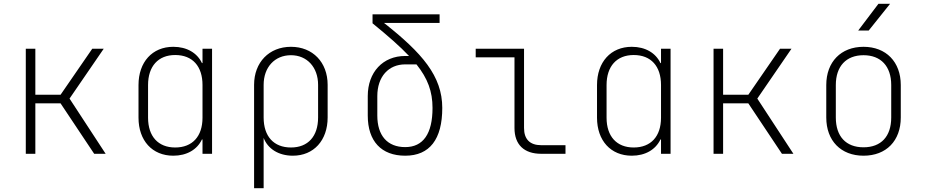

<svg xmlns="http://www.w3.org/2000/svg" viewBox="-20 -805 4840 1005"><path d="M115 0H165V-264H297L473 0H533L344 -289L523 -550H463L297 -309H165V-550H115Z M887 10C958 10 1012 -22 1037 -75H1040V0H1090V-550H1040V-475H1037C1012 -528 958 -560 887 -560C777 -560 705 -480 705 -360V-189C705 -69 777 10 887 10ZM897 -33C808 -33 755 -91 755 -189V-360C755 -458 808 -517 897 -517C988 -517 1040 -458 1040 -360V-189C1040 -91 987 -33 897 -33Z M1310 180H1360V-83C1382 -26 1438 10 1513 10C1622 10 1695 -70 1695 -190V-361C1695 -479 1617 -560 1503 -560C1389 -560 1310 -479 1310 -361ZM1503 -33C1413 -33 1360 -91 1360 -190V-361C1360 -453 1418 -516 1503 -516C1587 -516 1645 -453 1645 -361V-190C1645 -91 1592 -33 1503 -33Z M2101 10C2229 10 2295 -76 2295 -240C2295 -407 2189 -528 1990 -685H2281V-730H1930V-683C2011 -617 2074 -562 2121 -512H2101C1984 -512 1905 -427 1905 -302V-200C1905 -66 1976 10 2101 10ZM2101 -35C2008 -35 1955 -95 1955 -200V-302C1955 -404 2014 -468 2101 -468H2160C2219 -394 2244 -326 2244 -240C2244 -105 2195 -35 2101 -35Z M2813 0H2940V-45H2813C2754 -45 2723 -76 2723 -135V-550H2470V-505H2673V-135C2673 -48 2723 0 2813 0Z M3287 10C3358 10 3412 -22 3437 -75H3440V0H3490V-550H3440V-475H3437C3412 -528 3358 -560 3287 -560C3177 -560 3105 -480 3105 -360V-189C3105 -69 3177 10 3287 10ZM3297 -33C3208 -33 3155 -91 3155 -189V-360C3155 -458 3208 -517 3297 -517C3388 -517 3440 -458 3440 -360V-189C3440 -91 3387 -33 3297 -33Z M3715 0H3765V-264H3897L4073 0H4133L3944 -289L4123 -550H4063L3897 -309H3765V-550H3715Z M4472 -645H4527L4639 -785H4578ZM4500 10C4619 10 4695 -68 4695 -190V-360C4695 -481 4618 -560 4500 -560C4382 -560 4305 -481 4305 -360V-190C4305 -68 4382 10 4500 10ZM4500 -34C4408 -34 4355 -91 4355 -190V-360C4355 -458 4409 -516 4500 -516C4591 -516 4645 -458 4645 -360V-190C4645 -91 4592 -34 4500 -34Z"/></svg>

Font: JetBrains Mono Thin
Style: Regular
Weight: 100
Monospace: yes
Designer: Philipp Nurullin, Konstantin Bulenkov
Foundry: JetBrains
Version: Version 2.305